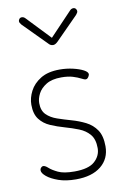

<svg xmlns="http://www.w3.org/2000/svg" viewBox="-84 -781 542 837"><g transform="rotate(-10 186.5 -362.5)"><path d="M184 6Q139 6 106.5 -5.5Q74 -17 56 -32Q38 -47 38 -59Q38 -64 40 -67.5Q42 -71 45.5 -73.5Q49 -76 52 -76Q61 -76 73.5 -64.5Q86 -53 111 -41Q136 -29 183 -29Q246 -29 273 -53.5Q300 -78 300 -112Q300 -151 282 -172.5Q264 -194 235 -205.5Q206 -217 174 -226Q142 -235 113 -247.5Q84 -260 66 -283.5Q48 -307 48 -348Q48 -378 63.5 -408Q79 -438 111.5 -458Q144 -478 196 -478Q226 -478 254 -471.5Q282 -465 300 -455.5Q318 -446 318 -436Q318 -433 315.5 -428Q313 -423 309.5 -419.5Q306 -416 301 -416Q295 -416 282 -423Q269 -430 248 -436.5Q227 -443 197 -443Q155 -443 130 -427.5Q105 -412 94 -390.5Q83 -369 83 -349Q83 -316 101 -298Q119 -280 148 -270Q177 -260 209 -251Q241 -242 270 -227.5Q299 -213 317 -186.5Q335 -160 335 -114Q335 -59 295 -26.5Q255 6 184 6ZM187 -588Q175 -588 166 -599L66 -700Q62 -705 60 -708.5Q58 -712 58 -716Q58 -721 62 -726Q66 -731 73 -731Q82 -731 89 -723L187 -620L285 -723Q292 -731 301 -731Q308 -731 312 -726Q316 -721 316 -716Q316 -712 314 -708.5Q312 -705 308 -700L208 -599Q197 -588 187 -588Z"/></g></svg>

Font: Dosis ExtraLight ExtraLight
Style: Regular
Weight: 250
Version: Version 3.001; ttfautohint (v1.8.2)